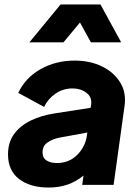

<svg xmlns="http://www.w3.org/2000/svg" viewBox="-20 -830 623 862"><path d="M198 12Q116 12 66 -26Q16 -64 16 -137Q16 -191 43.5 -228.5Q71 -266 118.5 -289Q166 -312 226 -321L387 -346L389 -360Q394 -394 368 -413.5Q342 -433 306 -433Q263 -433 229 -409.5Q195 -386 178 -350L62 -413Q94 -481 162 -519.5Q230 -558 315 -558Q384 -558 437.5 -532Q491 -506 519.5 -460Q548 -414 539 -353L490 0H349L355 -42Q321 -14 282.5 -1Q244 12 198 12ZM171 -146Q171 -121 189 -109.5Q207 -98 235 -98Q290 -98 326.5 -134.5Q363 -171 370 -221L372 -235L247 -212Q216 -206 193.5 -190.5Q171 -175 171 -146ZM112 -640 252 -810H431L524 -640H388L339 -729L265 -640Z"/></svg>

Font: Plus Jakarta Sans ExtraBold
Style: Italic
Weight: 800
Italic angle: -8°
Designer: Gumpita Rahayu
Foundry: Tokotype
Version: Version 2.071; ttfautohint (v1.8.4.7-5d5b);gftools[0.9.29]